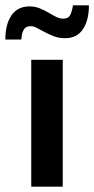

<svg xmlns="http://www.w3.org/2000/svg" viewBox="-43 -699 353 719"><path d="M74 0V-475H192V0ZM-23 -551Q-23 -608 0 -641.5Q23 -675 68 -675Q88 -675 105.5 -668Q123 -661 138 -652Q153 -643 167 -636Q181 -629 194 -629Q214 -629 221 -645Q228 -661 230 -679H290Q290 -623 267.5 -589.5Q245 -556 201 -556Q178 -556 159.5 -563Q141 -570 125 -578.5Q109 -587 96 -594Q83 -601 72 -601Q53 -601 45.5 -587Q38 -573 37 -551Z"/></svg>

Font: Mukta Vaani SemiBold
Style: Regular
Weight: 600
Designer: Noopur Datye, Girish Dalvi, Yashodeep Gholap, Pallavi Karambelkar
Foundry: Ek Type
Version: Version 2.538;PS 1.000;hotconv 16.6.51;makeotf.lib2.5.65220;